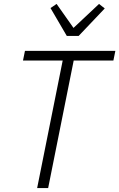

<svg xmlns="http://www.w3.org/2000/svg" viewBox="-20 -957 607 977"><path d="M355 -649 225 0H169L299 -649H97L107 -698H567L557 -649ZM320 -774 237 -916 268 -937 354 -815 484 -937 513 -914 380 -774Z"/></svg>

Font: IBM Plex Sans Cond Light
Style: Italic
Weight: 300
Width: 3
Italic angle: -11°
Designer: Mike Abbink, Paul van der Laan, Pieter van Rosmalen
Foundry: Bold Monday
Version: Version 1.3